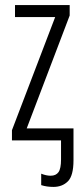

<svg xmlns="http://www.w3.org/2000/svg" viewBox="-20 -552 309 755"><path d="M254 -532V-491L85 -47H269V78Q269 139 247 161Q225 183 190 183Q164 183 142 176V131Q162 139 179 139Q200 139 210 125Q220 111 220 75V0H27V-40L197 -485H39V-532Z"/></svg>

Font: Noto Sans ExtraCondensed Light
Style: Regular
Weight: 300
Width: 2
Designer: Monotype Design Team
Foundry: Monotype Imaging Inc.
Version: Version 2.013; ttfautohint (v1.8.4.7-5d5b)